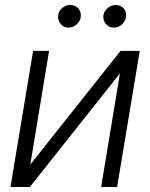

<svg xmlns="http://www.w3.org/2000/svg" viewBox="-20 -750 602 770"><path d="M101.6 -90.3 463.4 -545.9H540.5L449.7 0H385.7L460.9 -455.6L99.6 0H22L112.8 -545.9H176.8ZM254.4 -639.2Q235.4 -639.2 222.9 -654.3Q210.4 -669.4 213.4 -689.9Q215.8 -707 230.2 -718.5Q244.6 -730 261.2 -730Q282.2 -730 294.4 -715.8Q306.6 -701.7 303.7 -680.2Q300.8 -664.1 286.9 -651.6Q272.9 -639.2 254.4 -639.2ZM436 -639.2Q417 -639.2 404.3 -654.3Q391.6 -669.4 395 -689.9Q397.9 -706.5 412.4 -718.3Q426.8 -730 442.9 -730Q464.4 -730 476.6 -715.6Q488.8 -701.2 484.9 -680.2Q481.9 -663.6 468.3 -651.4Q454.6 -639.2 436 -639.2Z"/></svg>

Font: Inter Tight Light
Style: Italic
Weight: 300
Italic angle: -9.39999°
Designer: Rasmus Andersson
Foundry: rsms
Version: Version 3.004